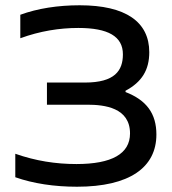

<svg xmlns="http://www.w3.org/2000/svg" viewBox="-20 -699 651 728"><path d="M311 -302C376 -302 473 -291 473 -193C473 -116 404 -77 270 -77C191 -77 115 -89 38 -116V-27C106 -3 186 9 272 9C471 9 573 -64 573 -189C573 -268 536 -319 456 -350V-355C518 -388 546 -434 546 -501C546 -616 457 -679 282 -679C200 -679 122 -667 57 -643V-554C131 -581 205 -593 277 -593C390 -593 446 -561 446 -493C446 -431 415 -386 302 -386H158V-302Z"/></svg>

Font: LT Wave Alt
Style: Regular
Weight: 400
Designer: Daniel Lyons
Version: Version 2.5 (Glyphs App)